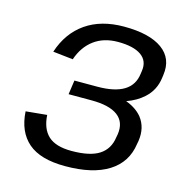

<svg xmlns="http://www.w3.org/2000/svg" viewBox="-106 -808 888 916"><g transform="rotate(15 338.5 -350.0)"><path d="M295 8Q173 8 112.5 -44Q52 -96 46 -196L150 -206Q154 -138 191 -104Q228 -70 306 -70Q397 -70 442.5 -99.5Q488 -129 496 -188L499 -204Q508 -265 466.5 -296.5Q425 -328 336 -328H223L233 -398H346Q431 -398 477 -426Q523 -454 530 -511L532 -525Q540 -576 502 -603Q464 -630 387 -630Q317 -630 269 -594.5Q221 -559 199 -494L100 -505Q132 -603 207.5 -655.5Q283 -708 396 -708Q522 -708 585 -662.5Q648 -617 636 -534L634 -519Q626 -456 580 -415Q547 -385 497 -367Q548 -348 576 -314Q613 -267 603 -199L600 -183Q587 -90 509 -41Q431 8 295 8Z"/></g></svg>

Font: Pathway Extreme 8pt Thin 12pt Medium
Style: Italic
Weight: 500
Italic angle: -8°
Version: Version 1.001;gftools[0.9.26]